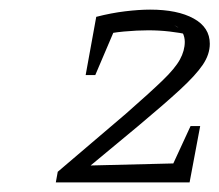

<svg xmlns="http://www.w3.org/2000/svg" viewBox="-20 -755 456 399"><path d="M96 -376 100 -398 242 -519Q291 -562 317.5 -587.5Q344 -613 354 -631.5Q364 -650 364 -668Q364 -678 359.5 -687Q355 -696 342 -703L372 -683Q354 -687 332.5 -689.5Q311 -692 288 -692Q265 -692 237.5 -689.5Q210 -687 181 -680L180 -720Q211 -728 240 -731.5Q269 -735 292 -735Q349 -735 382.5 -716.5Q416 -698 416 -664Q416 -642 401.5 -620.5Q387 -599 354.5 -569Q322 -539 267 -493L126 -376ZM117 -376 123 -410 366 -416 359 -376ZM322 -376 376 -493H396L374 -376ZM158 -599 180 -720 230 -721 178 -599Z"/></svg>

Font: Piazzolla 8pt ExtraLight
Style: Italic
Weight: 250
Italic angle: -11.3°
Designer: Juan Pablo del Peral
Foundry: Huerta Tipografica
Version: Version 2.001